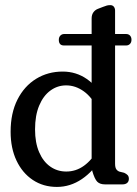

<svg xmlns="http://www.w3.org/2000/svg" viewBox="-20 -726 539 756"><path d="M433.1 -684.3V-82Q433.1 -67 437.6 -60.1Q442.1 -53.1 450.3 -50.2L468.8 -45.7Q477.9 -41.6 482.7 -36.3Q487.4 -31 487.4 -21.9Q487.4 -11.6 480.8 -5.8Q474.1 0 462.3 0H393.3Q373.5 0 363 -10.4Q352.6 -20.8 343.2 -53L340.8 -88.3V-653Q340.8 -668.1 347.8 -677.6Q354.8 -687.1 365.5 -691.2L385.5 -698.9Q394.8 -702.7 401 -704.3Q407.2 -705.8 414.3 -705.8Q423.2 -705.8 428.2 -699.7Q433.1 -693.5 433.1 -684.3ZM364.9 -137.4 380.3 -106.5Q348.2 -52 302.5 -21Q256.8 10 203.9 10Q150.4 10 109.2 -17.4Q68 -44.9 44.9 -93.8Q21.8 -142.7 21.8 -207.3Q21.8 -280.5 48.7 -333.8Q75.6 -387 122.1 -415.6Q168.6 -444.2 226.9 -444.2Q279.6 -444.2 321.8 -415Q364 -385.7 388.2 -335.7L364.8 -295.8Q343 -342.7 310.2 -366.2Q277.4 -389.8 240.5 -389.8Q206.2 -389.8 178.4 -369.4Q150.5 -349.1 134.3 -310.3Q118 -271.6 118 -216.6Q118 -164.2 134 -127Q150 -89.7 177.8 -70.2Q205.5 -50.6 240.9 -50.6Q279.2 -50.6 310.7 -73.4Q342.2 -96.1 364.9 -137.4ZM211.6 -569.2Q211.6 -579.6 217.7 -585.9Q223.9 -592.1 232.8 -592.1H476.2Q486.2 -592.1 492 -585.9Q497.7 -579.6 497.7 -569.5Q497.7 -559.2 491.8 -553.1Q485.9 -546.9 476.2 -546.9H232.2Q211.6 -546.9 211.6 -569.2Z"/></svg>

Font: Fraunces 144pt S100 Black
Style: Regular
Weight: 900
Version: Version 1.000